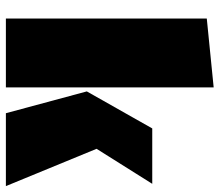

<svg xmlns="http://www.w3.org/2000/svg" viewBox="-68 -696 764 669"><g transform="rotate(90 314.5 -362.0)"><path d="M45 0V-700L285 -724V0ZM428 -510H621L499 -316L629 0H375L299 -282Z"/></g></svg>

Font: Sansita Black
Style: Regular
Weight: 900
Designer: Pablo Cosgaya
Foundry: Omnibus-Type
Version: Version 1.006; ttfautohint (v1.5)